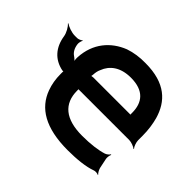

<svg xmlns="http://www.w3.org/2000/svg" viewBox="-216 -956 1203 1203"><g transform="rotate(45 385.0 -354.5)"><path d="M500 -117C352 -117 278 -179 278 -296V-302C278 -304 278 -310 277 -311L274 -308C275 -307 282 -307 286 -307H728C746 -307 776 -296 786 -286L788 -289C778 -299 768 -328 768 -346V-385C768 -436 761 -482 750 -523C717 -638 637 -720 459 -720C408 -721 360 -714 316 -699C214 -659 139 -574 132 -446C131 -433 133 -413 137 -404L141 -406C136 -414 123 -427 112 -434C91 -448 78 -471 74 -502C72 -513 77 -533 82 -540L79 -542C74 -536 56 -528 45 -528H24C-3 -528 -43 -542 -58 -555L-60 -551C-45 -539 -25 -504 -21 -478C-8 -392 42 -335 123 -319C127 -319 134 -319 136 -321L133 -324C131 -321 131 -311 131 -307V-296C131 -251 138 -210 152 -172C194 -57 301 11 500 11C582 11 655 3 704 -15C715 -20 735 -18 742 -13L744 -16C736 -21 725 -42 722 -54L708 -121C706 -133 709 -153 714 -161L710 -163C706 -155 692 -143 680 -139C636 -125 574 -117 500 -117ZM620 -440V-432C620 -429 620 -422 622 -420L626 -423C624 -425 616 -425 612 -425H292C286 -425 273 -423 270 -420L273 -418C276 -421 278 -431 278 -437C279 -455 282 -473 290 -489C312 -547 365 -591 459 -591C574 -591 620 -531 620 -440Z"/></g></svg>

Font: Asimov
Style: EdgeWide
Weight: 500
Designer: Google
Version: Version 2.000980: 2014